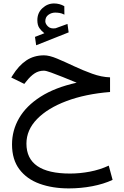

<svg xmlns="http://www.w3.org/2000/svg" viewBox="-20 -741 709 1099"><path d="M233.9 -550.8Q217.3 -563.5 205.6 -580.1Q193.8 -596.7 193.8 -625.5Q193.8 -667.5 222.9 -694.3Q252 -721.2 289.1 -721.2Q321.3 -721.2 348.1 -705.6L348.6 -657.2Q333.5 -665 320.3 -667Q307.1 -668.9 295.9 -668.9Q274.9 -668.9 257.1 -656.2Q239.3 -643.6 239.3 -619.1Q239.7 -604 254.6 -589.6Q269.5 -575.2 296.9 -579.1Q297.9 -579.1 299.1 -579.6Q300.3 -580.1 301.8 -580.6L366.2 -604L373 -555.7L187 -481.9L180.2 -529.8ZM609.9 -298.3V-214.4Q468.8 -203.1 360.8 -162.6Q252.9 -122.1 192.1 -59.6Q131.3 2.9 131.3 81.1Q131.3 252.4 381.3 252.4Q436.5 252.4 494.4 241.5Q552.2 230.5 602.5 207L624.5 288.6Q573.2 312.5 507.6 325Q441.9 337.4 374 337.4Q280.3 337.4 206.8 310.8Q133.3 284.2 91.1 228.3Q48.8 172.4 48.8 85.4Q48.8 4.9 89.6 -65.2Q130.4 -135.3 212.6 -187.7Q294.9 -240.2 418.9 -267.6Q378.9 -284.2 340.1 -299.8Q301.3 -315.4 272.2 -325.9Q243.2 -336.4 231.4 -336.4Q201.7 -336.4 178.2 -321Q154.8 -305.7 132.3 -277.3L119.1 -260.7L44.4 -297.4L51.8 -309.1Q86.9 -365.7 130.6 -395Q174.3 -424.3 231.9 -424.3Q262.2 -424.3 306.4 -405.8Q350.6 -387.2 402.3 -362.8Q454.1 -338.4 507.6 -319.1Q561 -299.8 609.9 -298.3Z"/></svg>

Font: Vazirmatn UI
Style: Regular
Weight: 400
Designer: Saber Rastikerdar
Foundry: Saber Rastikerdar
Version: Version 33.003